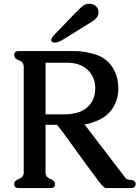

<svg xmlns="http://www.w3.org/2000/svg" viewBox="-20 -958 718 988"><path d="M626.5 -41Q635.7 -33.2 653.8 -31.7Q678.2 -28.8 678.2 -11.7V-9.8Q675.3 9.8 655.8 9.8H525.4Q514.2 9.8 483.4 -30.8Q452.6 -71.3 414.6 -124Q376.5 -176.8 336.7 -231.9Q296.9 -287.1 273.4 -315.9H214.4V-71.3Q214.4 -45.9 238.8 -37.4Q263.2 -28.8 263.2 -10.3Q263.2 9.8 241.2 9.8H75.7Q53.2 9.8 53.2 -10.3Q53.2 -28.8 77.6 -37.4Q102.1 -45.9 102.1 -71.3V-613.8Q102.1 -638.7 77.6 -647.5Q53.2 -656.2 53.2 -675.3Q53.2 -695.3 75.7 -695.3H363.8Q416.5 -695.3 474.4 -676.5Q532.2 -657.7 564.5 -602.5Q588.9 -559.1 588.9 -499Q587.9 -441.4 555.7 -395Q529.3 -357.9 483.2 -338.4Q437 -318.8 415 -317.9ZM303.7 -753.9Q279.3 -738.8 262.7 -738.8Q257.8 -738.8 256.3 -739.7Q243.7 -741.2 243.7 -752.4Q243.7 -762.7 263.7 -783.2L322.8 -844.7Q333.5 -856 365.5 -889.2Q397.5 -922.4 412.1 -931.2Q424.3 -938.5 438.5 -938.5Q449.7 -938.5 460.9 -934.1Q486.8 -922.9 486.8 -893.6Q486.8 -876.5 474.9 -864.5Q462.9 -852.5 450.2 -844.7ZM214.4 -635.3V-369.6H315.4Q347.2 -369.6 379.2 -378.7Q411.1 -387.7 434.1 -410.6Q470.2 -445.3 470.2 -503.9Q470.2 -560.1 432.6 -597.2Q393.1 -635.3 325.2 -635.3Z"/></svg>

Font: Caudex
Style: Bold
Weight: 700
Version: Version 1.01